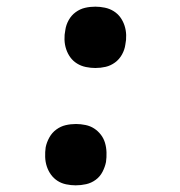

<svg xmlns="http://www.w3.org/2000/svg" viewBox="-20 -548 540 576"><path d="M207 8Q193 8 178.5 5Q164 2 152.5 -5.5Q141 -13 133 -24Q125 -35 120.5 -48.5Q116 -62 115.5 -77Q115 -92 117 -106Q120 -121 128 -135.5Q136 -150 149 -159.5Q162 -169 177 -172.5Q192 -176 208 -176Q222 -176 236.5 -173Q251 -170 262.5 -162.5Q274 -155 282.5 -144Q291 -133 295 -119.5Q299 -106 299.5 -91Q300 -76 298 -62Q295 -47 287.5 -32.5Q280 -18 267 -8.5Q254 1 238.5 4.5Q223 8 207 8ZM266 -344Q252 -344 237.5 -347Q223 -350 211 -357.5Q199 -365 191 -376Q183 -387 178.5 -400.5Q174 -414 173.5 -429Q173 -444 176 -458Q178 -473 186 -487.5Q194 -502 207 -511.5Q220 -521 235 -524.5Q250 -528 266 -528Q280 -528 294.5 -525Q309 -522 321 -514.5Q333 -507 341 -496Q349 -485 353.5 -471.5Q358 -458 358.5 -443Q359 -428 356 -414Q354 -399 346 -384.5Q338 -370 325 -360.5Q312 -351 297 -347.5Q282 -344 266 -344Z"/></svg>

Font: Iosevka Term Curly SmBd Obl
Style: Regular
Weight: 600
Italic angle: -9°
Designer: Belleve Invis
Foundry: Belleve Invis
Version: Version 32.3.0